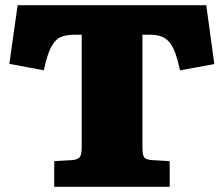

<svg xmlns="http://www.w3.org/2000/svg" viewBox="-20 -720 862 740"><path d="M189 0V-99L259 -103Q279 -105 287 -114Q295 -123 295 -155V-586H266Q241 -586 223 -580.5Q205 -575 192 -560.5Q179 -546 168.5 -519Q158 -492 149 -449L16 -474L48 -700H775L806 -473L674 -449Q665 -490 655 -517Q645 -544 631.5 -559Q618 -574 600.5 -580Q583 -586 560 -586H529V-155Q529 -124 535 -114.5Q541 -105 565 -103L634 -99V0Z"/></svg>

Font: Literata Variable Black
Style: Regular
Weight: 900
Designer: Latin by Veronika Burian and Jose Scaglione. Greek by Irene Vlachou. Cyrillic by Vera Evstafieva.
Foundry: TypeTogether
Version: Version 3.021